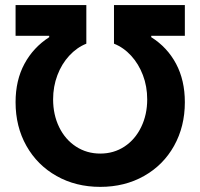

<svg xmlns="http://www.w3.org/2000/svg" viewBox="-20 -727 790 757"><path d="M174 -580.4V-585.8H41.4V-707H320.4V-554.8Q282.8 -539.7 253 -507.4Q223.2 -475.1 206.3 -430.5Q189.4 -385.9 189.4 -335.1Q189.4 -275 213.1 -226Q236.9 -177 279.5 -149.2Q322 -121.5 375.3 -121.5Q428.7 -121.5 470.8 -149.2Q512.9 -177 536.6 -226Q560.4 -275 560.4 -335.1Q560.4 -386.3 543.5 -430.7Q526.6 -475.1 497 -507.4Q467.4 -539.7 429.4 -554.8V-707H708.8V-585.8H576.3V-580.4Q639.4 -540.8 674.1 -475.7Q708.8 -410.6 708.8 -324Q708.8 -228.2 666.3 -152Q623.8 -75.9 547.8 -33.1Q471.8 9.8 375.3 9.8Q279 9.8 203 -33.1Q127 -75.9 84.2 -151.8Q41.4 -227.7 41.4 -324Q41.4 -410.6 76.4 -475.3Q111.3 -540 174 -580.4Z"/></svg>

Font: WEMIX Pretendard Variable
Style: Regular
Weight: 400
Designer: Base glyphs from Inter by Rasmus Andersson; Hangeul glyphs from Noto Sans CJK(Source Han Sans) by Jang Soo-young and Kan
Foundry: Kil Hyung-jin
Version: Version 1.000;Glyphs 3.2 (3208)